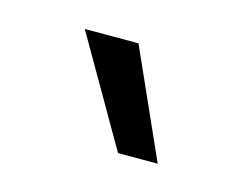

<svg xmlns="http://www.w3.org/2000/svg" viewBox="-39 -780 313 251"><g transform="rotate(15 117.0 -655.0)"><path d="M134.8 -582 50.8 -727.5H123.5L188.5 -582Z"/></g></svg>

Font: Inter Display Light
Style: Regular
Weight: 300
Designer: Rasmus Andersson
Foundry: rsms
Version: Version 4.000;git-a52131595